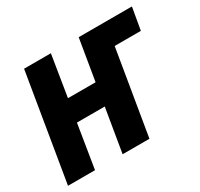

<svg xmlns="http://www.w3.org/2000/svg" viewBox="-127 -678 859 825"><g transform="rotate(-30 302.5 -265.0)"><path d="M-9 0 79 -530H212L179 -326H316L350 -530H614L595 -420H465L395 0H262L298 -216H160L125 0Z"/></g></svg>

Font: Iosevka Curly XBdEx
Style: Italic
Weight: 800
Width: 7
Italic angle: -9°
Monospace: yes
Designer: Belleve Invis
Foundry: Belleve Invis
Version: Version 11.1.0; ttfautohint (v1.8.3)